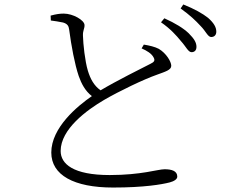

<svg xmlns="http://www.w3.org/2000/svg" viewBox="-20 -806 1040 861"><path d="M792 -621C814 -597 824 -572 839 -572C852 -572 861 -580 861 -596C861 -615 851 -632 826 -657C803 -679 766 -702 717 -724L702 -706C744 -677 771 -647 792 -621ZM880 -689C903 -666 912 -640 927 -640C940 -640 950 -648 950 -664C950 -684 939 -703 913 -726C889 -745 852 -766 802 -786L790 -768C833 -737 856 -715 880 -689ZM207 -736 208 -714C222 -712 246 -709 263 -705C283 -699 288 -689 290 -674C300 -599 315 -518 333 -465C345 -431 362 -398 392 -375C328 -331 210 -234 210 -122C210 -21 311 35 487 35C626 35 706 21 741 12C760 7 775 -2 775 -14C775 -40 749 -47 718 -47C688 -47 614 -21 472 -21C308 -21 252 -71 252 -129C252 -227 370 -313 447 -358C514 -397 624 -450 684 -471C722 -485 748 -492 748 -511C748 -529 726 -567 692 -587C675 -596 650 -602 625 -606L615 -589C638 -579 660 -566 669 -548C676 -535 672 -528 655 -520C614 -499 505 -445 431 -401C401 -422 385 -453 374 -489C361 -532 353 -608 352 -646C351 -670 360 -678 359 -694C358 -716 307 -745 266 -745C249 -745 233 -743 207 -736Z"/></svg>

Font: Noto Serif CJK SC Light
Style: Regular
Weight: 300
Designer: Ryoko NISHIZUKA 西塚涼子 (kana & ideographs); Frank Grießhammer (Latin, Greek & Cyrillic); Wenlong ZHANG 张文龙 (bopomofo); San
Foundry: Adobe
Version: Version 2.001;hotconv 1.1.0;makeotfexe 2.6.0